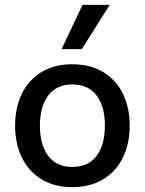

<svg xmlns="http://www.w3.org/2000/svg" viewBox="-20 -759 595 789"><path d="M42 -243Q42 -316 69.5 -373Q97 -430 150 -462.5Q203 -495 277 -495Q351 -495 404.5 -462.5Q458 -430 485.5 -373Q513 -316 513 -243Q513 -170 485.5 -112.5Q458 -55 404.5 -22.5Q351 10 277 10Q203 10 150 -22.5Q97 -55 69.5 -112.5Q42 -170 42 -243ZM411 -243Q411 -321 377 -366.5Q343 -412 277 -412Q212 -412 178 -366Q144 -320 144 -243Q144 -164 178 -118.5Q212 -73 277 -73Q343 -73 377 -118.5Q411 -164 411 -243ZM319 -739H431L316 -557H233Z"/></svg>

Font: Niramit Medium
Style: Regular
Weight: 500
Designer: Katatrad Aksorn Co.,Ltd.
Foundry: Cadson Demak Co.,Ltd.
Version: Version 1.000; ttfautohint (v1.6)